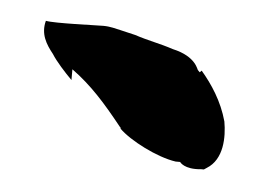

<svg xmlns="http://www.w3.org/2000/svg" viewBox="-28 -744 298 213"><g transform="rotate(5 121.5 -637.5)"><path d="M16 -712C12 -697 19 -686 27 -676C32 -668 42 -657 50 -649V-661C72 -645 88 -627 108 -602L109 -601V-600C121 -588 152 -572 173 -569H178C178 -569 183 -561 202 -563H205L208 -565C226 -576 226 -601 223 -618C217 -640 205 -658 193 -672L191 -670L189 -672C188 -672 186 -687 159 -693C144 -698 131 -700 116 -705L99 -709C94 -710 88 -712 80 -712C71 -712 26 -710 16 -712Z"/></g></svg>

Font: Vapor
Style: ExBd
Weight: 800
Foundry: Cannot Into Space Fonts
Version: Version 0.179